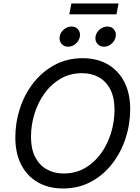

<svg xmlns="http://www.w3.org/2000/svg" viewBox="-20 -1071 805 1101"><path d="M341.3 9.8Q258.8 9.8 197.3 -25.4Q135.7 -60.5 101.8 -126.2Q67.9 -191.9 67.9 -283.2Q67.9 -369.6 94.7 -450.9Q121.6 -532.2 172.4 -596.7Q223.1 -661.1 294.4 -699.2Q365.7 -737.3 454.1 -737.3Q536.6 -737.3 597.7 -702.1Q658.7 -667 692.6 -601.6Q726.6 -536.1 726.6 -444.8Q726.6 -357.9 699.7 -276.6Q672.9 -195.3 622.3 -130.6Q571.8 -65.9 500.7 -28.1Q429.7 9.8 341.3 9.8ZM344.7 -76.2Q413.1 -76.2 467.3 -107.4Q521.5 -138.7 559.3 -191.4Q597.2 -244.1 616.9 -309.3Q636.7 -374.5 636.7 -442.4Q636.7 -510.7 613 -557.4Q589.4 -604 547.4 -627.7Q505.4 -651.4 450.7 -651.4Q382.3 -651.4 328.1 -620.1Q273.9 -588.9 235.8 -536.1Q197.8 -483.4 177.7 -418.5Q157.7 -353.5 157.7 -285.6Q157.7 -217.3 181.6 -170.7Q205.6 -124 247.8 -100.1Q290 -76.2 344.7 -76.2ZM576.2 -803.2Q552.2 -803.2 538.1 -820.3Q523.9 -837.4 527.8 -861.3Q531.7 -885.3 551.8 -902.1Q571.8 -918.9 595.7 -918.9Q619.6 -918.9 633.5 -902.1Q647.5 -885.3 643.6 -861.3Q639.6 -837.4 619.9 -820.3Q600.1 -803.2 576.2 -803.2ZM370.6 -803.2Q346.7 -803.2 332.5 -820.3Q318.4 -837.4 322.3 -861.3Q326.2 -885.3 346.2 -902.1Q366.2 -918.9 390.1 -918.9Q414.1 -918.9 428 -902.1Q441.9 -885.3 438 -861.3Q434.1 -837.4 414.3 -820.3Q394.5 -803.2 370.6 -803.2ZM659.7 -1051.3 647.9 -988.8H377.4L389.2 -1051.3Z"/></svg>

Font: Adwaita Sans
Style: Italic
Weight: 400
Italic angle: -9.39999°
Designer: Rasmus Andersson
Foundry: rsms
Version: Version 4.001;git-9221beed3